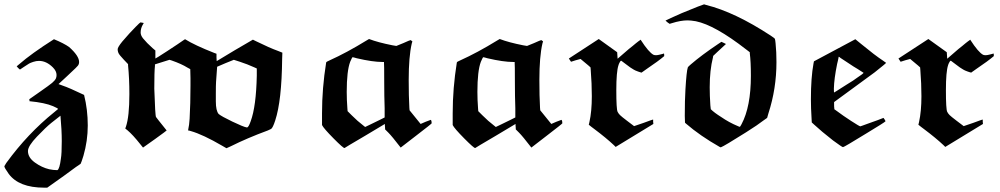

<svg xmlns="http://www.w3.org/2000/svg" viewBox="-27 -652 4613 886"><path d="M153 -371Q140 -371 126.5 -366.5Q113 -362 107 -358.5Q101 -355 84.5 -344Q68 -333 65 -331L57 -338L50 -346L62 -356Q118 -405 222 -471Q268 -452 292 -435Q338 -394 338 -366Q338 -356 332.5 -349Q327 -342 301 -318Q290 -307 283 -301L243 -264L262 -257Q292 -247 361 -214Q378 -146 378 -73Q378 -2 358 67Q348 99 345 104Q340 106 267 160L191 214H177Q60 214 13 150Q-7 122 -7 115Q-7 114 2 100Q101 -36 223 -134L241 -149Q241 -152 218 -162Q181 -178 109 -185V-190L108 -194L158 -229Q201 -259 213.5 -269.5Q226 -280 231 -290Q234 -297 234 -306Q234 -324 217 -341Q187 -371 153 -371ZM258 -1Q258 -52 252 -118Q235 -105 210 -85Q185 -65 143.5 -21.5Q102 22 102 45Q102 75 134 98Q166 121 200 129Q220 133 234 133H238Q248 128 254 80Q258 58 258 -1Z M599 -528Q619 -549 623 -549L625 -548Q626 -548 628 -547.5Q630 -547 631 -547L636 -546Q636 -544 633 -540Q622 -522 622 -502Q622 -489 633 -475Q650 -454 677 -430L690 -419V-382Q692 -382 745 -416.5Q798 -451 822 -468L827 -471Q872 -443 961 -408L972 -404V-387L973 -370L1056 -420Q1139 -469 1140 -469L1154 -462Q1217 -431 1256 -417L1276 -409L1275 -380Q1273 -187 1243 -96Q1232 -62 1224 -57Q1223 -56 1209 -50Q1114 -15 1038 23L1018 32Q1017 32 999 21Q910 -31 854 -47Q845 -50 841 -50Q841 -52 842 -57Q846 -73 848 -104Q852 -174 852 -256V-292L851 -333L838 -340Q811 -357 765 -373L755 -376L688 -355V-348Q685 -322 685 -243Q689 -117 693 -112L696 -108Q699 -103 706 -95Q713 -87 718 -80L742 -50Q742 -49 688 -10Q634 29 633 29L620 13Q586 -30 561 -51L551 -59Q552 -62 554 -67Q570 -114 570 -218Q570 -290 564 -350V-356L544 -377Q523 -400 522 -403Q516 -413 516 -425Q516 -434 537 -460Q572 -501 599 -528ZM1080 -367 1052 -376Q1051 -376 1013.5 -360.5Q976 -345 975 -344Q971 -295 970 -274Q969 -259 969 -221V-184Q969 -141 982 -126Q995 -115 1045 -91Q1095 -67 1111 -64H1113Q1120 -64 1130 -93Q1155 -161 1158 -303V-336L1147 -341Q1114 -356 1080 -367Z M1459 -129Q1459 -245 1478 -363Q1478 -367 1493 -373Q1573 -409 1664 -465L1676 -472Q1718 -456 1784 -443L1802 -440L1834 -453Q1865 -467 1868 -467L1876 -461L1873 -451Q1859 -390 1859 -283Q1859 -208 1862 -155L1863 -143L1914 -80L1937 -90L1961 -99Q1965 -95 1965 -83Q1965 -81 1892 -25L1822 29Q1782 -23 1765 -40L1750 -55V-61Q1750 -63 1749.5 -67.5Q1749 -72 1749 -74V-80L1657 -25Q1565 29 1563 31Q1558 33 1512 -13.5Q1466 -60 1459 -75ZM1620 -383Q1603 -388 1600 -388Q1598 -388 1589 -367Q1573 -325 1573 -228Q1573 -191 1576 -152L1577 -139L1596 -120Q1624 -92 1648 -74L1658 -66L1683 -78Q1717 -95 1728 -100L1748 -110V-152Q1747 -164 1746.5 -210Q1746 -256 1746 -275Q1746 -358 1745 -361V-366H1738Q1693 -366 1620 -383Z M2062 -129Q2062 -245 2081 -363Q2081 -367 2096 -373Q2176 -409 2267 -465L2279 -472Q2321 -456 2387 -443L2405 -440L2437 -453Q2468 -467 2471 -467L2479 -461L2476 -451Q2462 -390 2462 -283Q2462 -208 2465 -155L2466 -143L2517 -80L2540 -90L2564 -99Q2568 -95 2568 -83Q2568 -81 2495 -25L2425 29Q2385 -23 2368 -40L2353 -55V-61Q2353 -63 2352.5 -67.5Q2352 -72 2352 -74V-80L2260 -25Q2168 29 2166 31Q2161 33 2115 -13.5Q2069 -60 2062 -75ZM2223 -383Q2206 -388 2203 -388Q2201 -388 2192 -367Q2176 -325 2176 -228Q2176 -191 2179 -152L2180 -139L2199 -120Q2227 -92 2251 -74L2261 -66L2286 -78Q2320 -95 2331 -100L2351 -110V-152Q2350 -164 2349.5 -210Q2349 -256 2349 -275Q2349 -358 2348 -361V-366H2341Q2296 -366 2223 -383Z M2608 -367 2598 -382 2736 -472 2821 -411 2823 -381 2875 -426Q2883 -432 2892 -439.5Q2901 -447 2907 -452Q2913 -457 2918.5 -461Q2924 -465 2927 -467L2929 -469Q2967 -410 2989 -399Q2999 -395 3018 -400Q3035 -404 3036 -405Q3038 -405 3038 -399V-393Q3011 -370 2959 -335L2935 -318Q2935 -317 2934 -317Q2931 -317 2917 -322Q2903 -327 2897 -331Q2884 -338 2861 -356Q2842 -371 2841 -371Q2838 -374 2833 -365Q2828 -356 2827 -351Q2817 -321 2817 -236Q2817 -148 2823 -136Q2827 -128 2834 -121Q2841 -114 2866 -95Q2898 -70 2899 -70L2943 -85Q2962 -92 2974.5 -96.5Q2987 -101 2987 -100V-90L2988 -80L2814 26L2806 18Q2771 -15 2715 -57Q2710 -61 2703 -66Q2696 -71 2693 -74L2690 -76Q2691 -82 2693 -89Q2704 -138 2704 -208Q2704 -266 2699 -329L2698 -341L2688 -350Q2662 -372 2652 -380L2630 -374Z M3192 -621 3222 -632Q3227 -631 3232 -629Q3364 -596 3529 -488Q3549 -475 3549 -472Q3552 -463 3555 -411Q3555 -406 3555.5 -390Q3556 -374 3556 -365Q3556 -243 3519 -129L3513 -108L3496 -96Q3472 -77 3415 -41Q3315 22 3299 28L3294 26Q3204 -25 3138 -82L3134 -86L3133 -117Q3133 -191 3136 -239Q3141 -324 3147 -341Q3147 -343 3161 -355Q3211 -398 3284 -447L3302 -459L3313 -454L3323 -449Q3290 -419 3283 -412L3264 -394L3263 -387Q3248 -328 3248 -249Q3248 -211 3251 -166L3253 -148Q3269 -132 3301 -112Q3337 -87 3378 -70Q3386 -66 3387.5 -67Q3389 -68 3395 -79Q3438 -160 3438 -302Q3438 -368 3433 -406V-411L3416 -424Q3272 -536 3184 -554Q3160 -558 3146 -558Q3114 -558 3073 -545L3063 -542L3053 -549L3044 -557L3069 -569Q3106 -587 3192 -621Z M3729 -369Q3740 -375 3920 -471L3947 -449Q4010 -397 4048 -372L4062 -362Q4062 -360 4009 -318L3822 -181V-170Q3822 -156 3823 -153V-148L3837 -138Q3862 -119 3900.5 -94Q3939 -69 3943 -69Q3944 -69 3952 -72Q3960 -75 3974 -80Q3988 -85 3999 -89Q4020 -96 4050 -108Q4051 -107 4055.5 -100Q4060 -93 4059 -92Q4053 -86 3972 -37Q3868 27 3863 27Q3859 27 3817 -4Q3762 -47 3731 -76L3719 -87L3718 -106Q3715 -153 3715 -194Q3715 -294 3727 -359ZM3880 -366Q3864 -376 3851 -385Q3846 -390 3844 -390Q3843 -390 3843 -389Q3843 -388 3842 -383.5Q3841 -379 3839.5 -371.5Q3838 -364 3836 -357Q3822 -288 3821 -244Q3821 -225 3822 -225Q3823 -225 3835 -233L3879 -261Q3917 -284 3925 -291Q3958 -313 3958 -316L3930 -334Q3917 -341 3880 -366Z M4129 -367 4119 -382 4257 -472 4342 -411 4344 -381 4396 -426Q4404 -432 4413 -439.5Q4422 -447 4428 -452Q4434 -457 4439.5 -461Q4445 -465 4448 -467L4450 -469Q4488 -410 4510 -399Q4520 -395 4539 -400Q4556 -404 4557 -405Q4559 -405 4559 -399V-393Q4532 -370 4480 -335L4456 -318Q4456 -317 4455 -317Q4452 -317 4438 -322Q4424 -327 4418 -331Q4405 -338 4382 -356Q4363 -371 4362 -371Q4359 -374 4354 -365Q4349 -356 4348 -351Q4338 -321 4338 -236Q4338 -148 4344 -136Q4348 -128 4355 -121Q4362 -114 4387 -95Q4419 -70 4420 -70L4464 -85Q4483 -92 4495.5 -96.5Q4508 -101 4508 -100V-90L4509 -80L4335 26L4327 18Q4292 -15 4236 -57Q4231 -61 4224 -66Q4217 -71 4214 -74L4211 -76Q4212 -82 4214 -89Q4225 -138 4225 -208Q4225 -266 4220 -329L4219 -341L4209 -350Q4183 -372 4173 -380L4151 -374Z"/></svg>

Font: MathJax_Fraktur
Style: Bold
Weight: 700
Version: Version 1.1